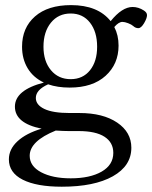

<svg xmlns="http://www.w3.org/2000/svg" viewBox="-20 -473 593 748"><path d="M251.5 -131.8Q204.1 -131.8 167.5 -144.5Q119.6 -123 119.6 -91.3Q119.6 -64.5 152.8 -48.6Q186 -32.7 251.5 -32.7H289.6Q381.3 -32.7 436.5 4.6Q491.7 42 491.7 102.5Q491.7 173.3 419.4 213.9Q347.2 254.4 220.7 254.4Q122.6 254.4 68.6 227.1Q14.6 199.7 14.6 147.9Q14.6 108.4 48.1 77.4Q81.5 46.4 142.1 28.3Q38.1 7.3 38.1 -57.6Q38.1 -122.1 150.9 -151.4Q109.4 -170.9 87.6 -207.3Q65.9 -243.7 65.9 -291Q65.9 -364.7 116.2 -408.9Q166.5 -453.1 256.8 -453.1Q361.3 -453.1 411.1 -390.6Q455.6 -445.8 496.6 -445.8Q519.5 -445.8 540.5 -432.1Q552.7 -424.3 552.7 -414.1Q552.7 -401.9 541.3 -382.6Q529.8 -363.3 519 -363.3Q507.8 -363.3 499 -371.6Q492.7 -377.4 479.2 -382.6Q465.8 -387.7 457 -387.7Q442.4 -387.7 425.3 -367.7Q441.9 -335.9 441.9 -295.4Q441.9 -223.6 391.4 -177.7Q340.8 -131.8 251.5 -131.8ZM255.4 -164.6Q302.7 -164.6 330.6 -199.2Q358.4 -233.9 358.4 -291Q358.4 -349.1 330.6 -384.8Q302.7 -420.4 255.4 -420.4Q207.5 -420.4 178.5 -384.8Q149.4 -349.1 149.4 -291Q149.4 -234.4 178.5 -199.5Q207.5 -164.6 255.4 -164.6ZM95.7 133.8Q95.7 174.3 140.1 198Q184.6 221.7 255.4 221.7Q330.6 221.7 376 195.6Q421.4 169.4 421.4 122.6Q421.4 82 387.2 59.8Q353 37.6 286.1 37.6H247.6Q228.5 37.6 197.3 35.6Q95.7 76.7 95.7 133.8Z"/></svg>

Font: Elstob 10pt
Style: Regular
Weight: 400
Designer: Peter S. Baker
Version: Version 1.015